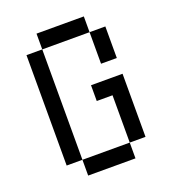

<svg xmlns="http://www.w3.org/2000/svg" viewBox="-141 -887 890 993"><g transform="rotate(-20 304.0 -390.5)"><path d="M434 -86.8V0H173.6V-86.8ZM434 -86.8V-347.2H347.2V-434H520.8V-86.8ZM173.6 -86.8H86.8V-694.4H173.6ZM173.6 -694.4V-781.2H434V-694.4ZM434 -694.4H520.8V-520.8H434Z"/></g></svg>

Font: 8-bit Operator+
Style: Regular
Weight: 400
Designer: GrandChaos9000
Foundry: Grand Chaos Productions
Version: Version 1.2.0 - April 24, 2014